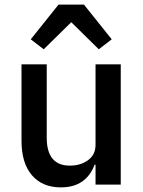

<svg xmlns="http://www.w3.org/2000/svg" viewBox="-20 -798 620 830"><path d="M393 0V-86H389Q352 12 243 12Q163 12 118 -40.5Q73 -93 73 -189V-520H182V-203Q182 -82 282 -82Q328 -82 360.5 -105.5Q393 -129 393 -172V-520H502V0ZM233 -778H343L463 -628L407 -585L288 -702L169 -585L113 -628Z"/></svg>

Font: IBM Plex Sans Medm
Style: Regular
Weight: 500
Designer: Mike Abbink, Paul van der Laan, Pieter van Rosmalen
Foundry: Bold Monday
Version: Version 3.005